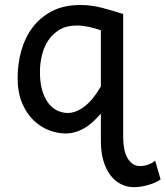

<svg xmlns="http://www.w3.org/2000/svg" viewBox="-20 -528 670 777"><path d="M290.5 -424.8Q250.5 -424.8 222.2 -408.4Q193.8 -392.1 176 -365.5Q158.2 -338.9 149.9 -305.2Q141.6 -271.5 141.6 -236.8Q141.6 -191.4 151.6 -159.7Q161.6 -127.9 177.7 -108.2Q193.8 -88.4 213.9 -79.6Q233.9 -70.8 253.9 -70.8Q287.6 -70.8 322.5 -97.7Q357.4 -124.5 388.2 -178.2V-405.3Q366.2 -413.6 339.4 -419.2Q312.5 -424.8 290.5 -424.8ZM478.5 26.9Q478.5 51.3 482.4 72.5Q486.3 93.8 494.9 109.6Q503.4 125.5 516.4 134.8Q529.3 144 546.9 144Q562.5 144 579.1 138.4Q595.7 132.8 607.9 122.1L629.9 197.8Q622.1 204.1 609.1 210Q596.2 215.8 581.3 220.2Q566.4 224.6 550.8 227.1Q535.2 229.5 522.5 229.5Q494.6 229.5 470.2 217.5Q445.8 205.6 427.5 181.9Q409.2 158.2 398.7 123.3Q388.2 88.4 388.2 42V-68.4Q350.1 -23.9 315.2 -5.9Q280.3 12.2 246.6 12.2Q212.9 12.2 178.2 -1Q143.6 -14.2 115.2 -41.7Q86.9 -69.3 69.1 -111.8Q51.3 -154.3 51.3 -212.4Q51.3 -268.6 65.9 -321.8Q80.6 -375 111.3 -416.3Q142.1 -457.5 190.2 -482.7Q238.3 -507.8 305.2 -507.8Q349.6 -507.8 394 -496.1Q438.5 -484.4 478.5 -471.2Z"/></svg>

Font: Andika Basic
Style: Regular
Weight: 400
Designer: Annie Olsen & Victor Gaultney
Foundry: SIL International
Version: Version 1.000